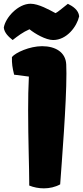

<svg xmlns="http://www.w3.org/2000/svg" viewBox="-62 -1006 447 1036"><path d="M95.7 -4.9C119.6 4.9 147 10.3 174.8 10.3C205.1 10.3 236.3 3.4 262.7 -11.2C271.5 -135.7 296.4 -442.9 296.4 -609.9C296.4 -627.4 295.9 -644 295.4 -658.2C292.5 -724.1 237.3 -756.8 165 -756.8C98.1 -756.8 21.5 -722.2 2.4 -698.2C1.5 -662.6 4.9 -641.1 14.2 -603L93.8 -592.8C90.8 -536.6 89.8 -473.6 89.8 -410.2C89.8 -254.9 95.7 -96.2 95.7 -23.9ZM6.3 -790C33.2 -811 61 -832.5 97.2 -848.1C125.5 -824.7 185.1 -790 224.6 -790C299.3 -790 353 -863.8 365.2 -918C361.8 -952.6 330.1 -972.7 304.2 -985.4C268.1 -957 249.5 -940.4 237.3 -935.1C204.1 -953.1 146 -985.8 103 -985.8C34.7 -985.8 -33.2 -910.2 -41.5 -856.9C-38.6 -828.6 -15.1 -807.1 6.3 -790Z"/></svg>

Font: Kavoon
Style: Regular
Weight: 400
Designer: Viktoriya Grabowska
Foundry: Viktoriya Grabowska
Version: Version 1.002